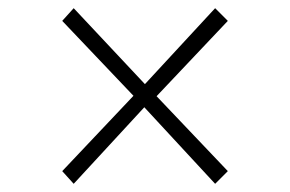

<svg xmlns="http://www.w3.org/2000/svg" viewBox="-20 -517 709 469"><path d="M306 -283 132 -466 160 -497 334 -311.5 505.5 -497 536.5 -466 362.5 -282 536.5 -99 505.5 -68 332.5 -255 160 -68 132 -99Z"/></svg>

Font: Merriweather 144pt Light
Style: Regular
Weight: 300
Version: Version 2.100